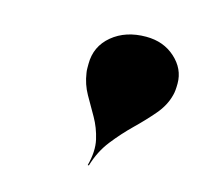

<svg xmlns="http://www.w3.org/2000/svg" viewBox="-63 -825 484 472"><g transform="rotate(15 179.5 -589.0)"><path d="M356 -639Q349 -611 328.2 -586.8Q307.5 -562.5 282.2 -538Q257 -513.5 234.2 -484.5Q211.5 -455.5 200.5 -418H197.5Q207.5 -455.5 201 -484Q194.5 -512.5 180.8 -536.5Q167 -560.5 153.5 -584.2Q140 -608 136 -636Q135 -641 135 -647.8Q135 -654.5 135 -659Q135 -703.5 169 -731.8Q203 -760 255 -760Q299.5 -760 329.2 -733Q359 -706 359 -669Q359 -649.5 356 -639Z"/></g></svg>

Font: Bodoni* 72pt Fatface
Style: Italic
Weight: 900
Italic angle: -13°
Version: Version 2.3